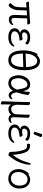

<svg xmlns="http://www.w3.org/2000/svg" viewBox="1699 -2503 994 4432"><g transform="rotate(90 2196.0 -287.0)"><path d="M396 -107Q402 -55 435 -55Q493 -55 523 -81Q538 -94 548.5 -94Q559 -94 560.5 -82.5Q562 -71 546 -50Q507 6 428 6Q338 6 326 -94Q325 -109 325 -149L335 -413L221 -406L215 -219Q213 -125 171.5 -57Q130 11 101 11Q87 11 71 -3Q55 -17 54 -27.5Q53 -38 59 -44Q95 -74 119 -115Q143 -156 145 -226L152 -402L121 -400Q97 -399 83 -395.5Q69 -392 58 -391H57Q44 -391 32 -409Q20 -427 18.5 -443.5Q17 -460 30 -460H73Q99 -460 113 -461L423 -479Q446 -481 470 -483Q494 -485 506 -487H509Q521 -487 532 -469Q543 -451 544.5 -434.5Q546 -418 534 -418L470 -419Q460 -419 450 -419Q440 -419 431 -418L405 -416L395 -141Q394 -122 396 -107Z M875 -312H878Q891 -312 902.5 -294Q914 -276 915 -259Q916 -242 903 -241Q813 -232 776 -218.5Q739 -205 720 -178Q701 -151 702.5 -119Q704 -87 740 -66Q776 -45 836 -45Q896 -45 940 -57.5Q984 -70 1020 -107Q1033 -121 1043.5 -121Q1054 -121 1054.5 -110.5Q1055 -100 1045 -80.5Q1035 -61 1010 -38Q950 18 844.5 18Q739 18 688 -20Q637 -58 633 -119Q628 -214 740 -258Q701 -265 680 -289Q659 -313 657 -346Q655 -379 675 -411Q695 -443 734.5 -464.5Q774 -486 831 -486Q888 -486 926.5 -474.5Q965 -463 985 -447.5Q1005 -432 1006 -422Q1007 -401 994.5 -388.5Q982 -376 975.5 -376Q969 -376 964 -380L955 -389Q919 -425 835 -425Q777 -425 751 -399Q725 -373 726.5 -346Q728 -319 745.5 -309.5Q763 -300 800.5 -300Q838 -300 875 -312Z M1216 -318Q1218 -140 1278 -80Q1311 -46 1369 -46Q1446 -46 1485.5 -120.5Q1525 -195 1528 -328ZM1528 -391Q1521 -649 1381 -649Q1349 -649 1313 -621.5Q1277 -594 1250 -535Q1223 -476 1217 -381ZM1368 18Q1143 18 1143 -337Q1143 -423 1164 -507Q1185 -591 1224 -646Q1231 -655 1245 -655Q1259 -655 1264 -651Q1281 -674 1314.5 -693.5Q1348 -713 1385 -713Q1531 -713 1578 -544Q1601 -463 1601 -354.5Q1601 -246 1576.5 -162Q1552 -78 1501 -30Q1450 18 1368 18Z M2111 -170Q2132 -74 2162 -56Q2176 -48 2197.5 -46.5Q2219 -45 2234.5 -59Q2250 -73 2260.5 -73Q2271 -73 2272 -62.5Q2273 -52 2261 -34.5Q2249 -17 2227 -3.5Q2205 10 2173.5 10Q2142 10 2117.5 -11Q2093 -32 2074 -87Q2043 -35 1998.5 -8.5Q1954 18 1905 18Q1856 18 1817 -2Q1734 -43 1718 -184Q1713 -229 1724 -281.5Q1735 -334 1761.5 -380.5Q1788 -427 1829.5 -456.5Q1871 -486 1932 -486Q1993 -486 2028.5 -448.5Q2064 -411 2084 -319Q2099 -390 2101 -458Q2102 -476 2117.5 -476Q2133 -476 2152.5 -461.5Q2172 -447 2174 -432Q2167 -381 2148.5 -304.5Q2130 -228 2111 -170ZM1897 -45Q1997 -45 2049 -183Q2044 -209 2039 -237Q2023 -335 2001 -379Q1979 -423 1932 -423Q1863 -423 1820 -342.5Q1777 -262 1786 -185Q1802 -45 1897 -45Z M2496 16Q2423 16 2393 -48L2390 78Q2389 129 2390 183Q2390 190 2375.5 190Q2361 190 2339.5 180.5Q2318 171 2317 159V157Q2321 108 2321 70L2335 -367Q2338 -436 2336 -473Q2337 -484 2352 -484Q2367 -484 2386.5 -473.5Q2406 -463 2408 -449V-446Q2408 -433 2406 -407Q2404 -381 2403 -359L2398 -193Q2398 -179 2400.5 -156.5Q2403 -134 2412.5 -108.5Q2422 -83 2441 -65.5Q2460 -48 2500 -48Q2540 -48 2577.5 -79.5Q2615 -111 2618 -172L2627 -363Q2629 -412 2627 -468Q2627 -476 2641.5 -476Q2656 -476 2677 -466Q2698 -456 2700 -443V-441Q2699 -427 2697.5 -403.5Q2696 -380 2695 -355L2686 -139Q2685 -104 2687 -90Q2693 -39 2726.5 -39Q2760 -39 2779 -47.5Q2798 -56 2808.5 -56Q2819 -56 2820 -47Q2821 -38 2807 -24Q2773 13 2723 13Q2691 13 2664.5 -1Q2638 -15 2632 -52Q2609 -17 2572 -0.5Q2535 16 2496 16Z M3074 -752Q3077 -764 3094.5 -764Q3112 -764 3128.5 -754.5Q3145 -745 3145 -732Q3145 -729 3144 -727L3082 -576Q3079 -567 3065.5 -567Q3052 -567 3037.5 -575Q3023 -583 3023 -589.5Q3023 -596 3024 -597ZM3097 -312H3100Q3113 -312 3124.5 -294Q3136 -276 3137 -259Q3138 -242 3125 -241Q3035 -232 2998 -218.5Q2961 -205 2942 -178Q2923 -151 2924.5 -119Q2926 -87 2962 -66Q2998 -45 3058 -45Q3118 -45 3162 -57.5Q3206 -70 3242 -107Q3255 -121 3265.5 -121Q3276 -121 3276.5 -110.5Q3277 -100 3267 -80.5Q3257 -61 3232 -38Q3172 18 3066.5 18Q2961 18 2910 -20Q2859 -58 2855 -119Q2850 -214 2962 -258Q2923 -265 2902 -289Q2881 -313 2879 -346Q2877 -379 2897 -411Q2917 -443 2956.5 -464.5Q2996 -486 3053 -486Q3110 -486 3148.5 -474.5Q3187 -463 3207 -447.5Q3227 -432 3228 -422Q3229 -401 3216.5 -388.5Q3204 -376 3197.5 -376Q3191 -376 3186 -380L3177 -389Q3141 -425 3057 -425Q2999 -425 2973 -399Q2947 -373 2948.5 -346Q2950 -319 2967.5 -309.5Q2985 -300 3022.5 -300Q3060 -300 3097 -312Z M3316 -412H3315Q3301 -412 3298.5 -433.5Q3296 -455 3302 -470Q3308 -485 3323 -485Q3356 -485 3393 -476.5Q3430 -468 3459 -436Q3523 -371 3547 -159L3551 -122Q3553 -103 3553 -85Q3630 -176 3680 -289Q3710 -358 3738 -459Q3749 -500 3767 -500Q3780 -500 3783 -476Q3784 -469 3778.5 -427Q3773 -385 3755 -321Q3711 -163 3602 -29Q3584 -7 3577 4Q3570 15 3558.5 15Q3547 15 3526 8Q3491 -2 3487 -32Q3485 -51 3484.5 -87Q3484 -123 3478.5 -172Q3473 -221 3459 -275.5Q3445 -330 3430.5 -362Q3416 -394 3395.5 -404Q3375 -414 3356.5 -414Q3338 -414 3316 -412Z M4011 -445Q4064 -486 4124 -486Q4184 -486 4230 -457Q4325 -396 4332 -245Q4336 -143 4275.5 -62.5Q4215 18 4109.5 18Q4004 18 3946 -42.5Q3888 -103 3884 -207Q3880 -287 3925 -374Q3945 -410 3964 -432Q3983 -454 3993.5 -454Q4004 -454 4011 -445ZM4102 -43Q4151 -43 4188 -69.5Q4225 -96 4246 -142Q4267 -188 4264 -258Q4261 -328 4226.5 -377Q4192 -426 4119 -426Q4046 -426 3996.5 -357.5Q3947 -289 3950.5 -207.5Q3954 -126 3993.5 -84.5Q4033 -43 4102 -43Z"/></g></svg>

Font: LXGW WenKai Lite
Style: Regular
Weight: 400
Designer: LXGW / Fontworks Inc.
Foundry: LXGW / Fontworks Inc.
Version: Version 1.511; March 25, 2025